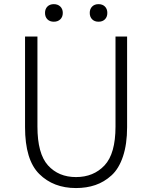

<svg xmlns="http://www.w3.org/2000/svg" viewBox="-20 -907 744 939"><path d="M351.6 12.7Q241.2 12.7 171.9 -56.2Q102.5 -125 102.5 -285.2V-728.5H163.1V-288.1Q163.1 -155.3 214.8 -98.1Q266.6 -41 351.6 -41Q437.5 -41 491.2 -98.1Q544.9 -155.3 544.9 -288.1V-728.5H601.6V-285.2Q601.6 -202.1 581.5 -142.1Q561.5 -82 525.4 -49.3Q489.3 -16.6 446.3 -2Q403.3 12.7 351.6 12.7ZM274.9 -812.5Q262.7 -800.8 243.2 -800.8Q223.6 -800.8 211.9 -812.5Q200.2 -824.2 200.2 -843.8Q200.2 -863.3 211.9 -875Q223.6 -886.7 243.2 -886.7Q262.7 -886.7 274.9 -875Q287.1 -863.3 287.1 -843.8Q287.1 -824.2 274.9 -812.5ZM493.2 -812.5Q481.4 -800.8 461.9 -800.8Q442.4 -800.8 430.7 -812.5Q418.9 -824.2 418.9 -843.8Q418.9 -863.3 430.7 -875Q442.4 -886.7 461.9 -886.7Q481.4 -886.7 493.2 -875Q504.9 -863.3 504.9 -843.8Q504.9 -824.2 493.2 -812.5Z"/></svg>

Font: Gen Shin Gothic Light
Style: Regular
Weight: 200
Designer: [Source Han Sans]
Ryoko NISHIZUKA  (kana & ideographs); Paul D. Hunt (Latin, Greek & Cyrillic); Wenlong ZHANG  (bopomofo
Version: Version 1.002.20150607